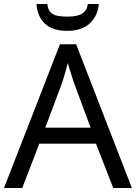

<svg xmlns="http://www.w3.org/2000/svg" viewBox="-20 -938 679 958"><path d="M545 0 459 -221H176L91 0H0L279 -717H360L638 0ZM352 -517Q349 -525 342 -546Q335 -567 328.5 -589.5Q322 -612 318 -624Q313 -604 307.5 -583.5Q302 -563 296.5 -546Q291 -529 287 -517L206 -301H432ZM473 -918Q468 -858 427.5 -821Q387 -784 315 -784Q241 -784 203.5 -820.5Q166 -857 162 -918H216Q219 -891 231.5 -877.5Q244 -864 265.5 -859.5Q287 -855 317 -855Q343 -855 364.5 -860Q386 -865 400.5 -878.5Q415 -892 418 -918Z"/></svg>

Font: Noto Sans Balinese
Style: Regular
Weight: 400
Designer: Aditya Bayu, David Williams
Foundry: David Williams
Version: Version 2.003